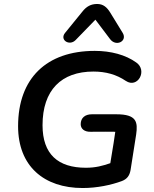

<svg xmlns="http://www.w3.org/2000/svg" viewBox="-20 -936 774 966"><path d="M396 10C468 10 539 -5 593 -25C619 -35 632 -52 637 -81L665 -259C674 -322 668 -361 566 -361H442C408 -361 386 -343 386 -311C386 -288 405 -272 436 -273C495 -274 537 -273 560 -273C557 -251 549 -197 535 -115C497 -102 462 -92 412 -92C272 -92 194 -160 194 -306C194 -483 289 -576 450 -576C512 -576 566 -561 613 -529C673 -489 724 -582 665 -622C612 -660 538 -680 457 -680C214 -680 71 -542 71 -301C71 -100 201 10 396 10ZM360 -734 460 -837 534 -739C564 -699 623 -729 597 -771L535 -872C518 -900 499 -916 469 -916C438 -916 415 -904 394 -877L307 -770C279 -735 329 -703 360 -734Z"/></svg>

Font: SN Pro Semibold
Style: Italic
Weight: 600
Italic angle: -9°
Designer: Tobias Whetton
Foundry: Supernotes
Version: Version 1.001;Glyphs 3.2 (3249)